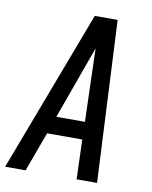

<svg xmlns="http://www.w3.org/2000/svg" viewBox="-98 -797 681 860"><g transform="rotate(10 242.5 -367.5)"><path d="M-15 0 263 -735H367L403 0H310L304 -180H144L78 0ZM302 -260 295 -490Q294 -516 293.5 -541.5Q293 -567 292 -592Q283 -567 273.5 -541.5Q264 -516 255 -490L172 -260Z"/></g></svg>

Font: Iosevka Medium Oblique
Style: Regular
Weight: 500
Italic angle: -9°
Monospace: yes
Designer: Belleve Invis
Foundry: Belleve Invis
Version: Version 32.5.0; ttfautohint (v1.8.4)